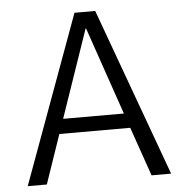

<svg xmlns="http://www.w3.org/2000/svg" viewBox="-52 -780 797 831"><g transform="rotate(-5 346.5 -365.0)"><path d="M35 0 302 -730H392L658 0H573L499 -213H191L118 0ZM213 -277H477L346 -658H344Z"/></g></svg>

Font: Mplus 1p
Style: Regular
Weight: 400
Version: Version 1.061